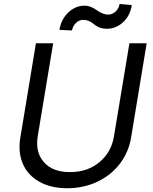

<svg xmlns="http://www.w3.org/2000/svg" viewBox="-20 -948 781 980"><path d="M640.6 -727.3H728.7L649.1 -245.7Q636.7 -171.5 592.3 -112.9Q547.9 -54.3 477.6 -20.8Q407.3 12.8 323.2 12.8Q239 12.8 180 -20.8Q121.1 -54.3 96.2 -112.9Q71.4 -171.5 83.8 -245.7L163.4 -727.3H251.4L172.6 -252.8Q159.4 -171.5 203.7 -120.6Q247.9 -69.6 337.4 -69.6Q427.2 -69.6 487.9 -120.6Q548.7 -171.5 561.8 -252.8ZM347.3 -792.6 283.4 -795.5Q291.9 -849.4 328.5 -884.2Q365.1 -919 411.2 -919Q429.3 -919 445.8 -911.9Q462.4 -904.8 473.4 -896.3Q484.4 -887.8 500.4 -880.7Q516.3 -873.6 533.4 -873.6Q553.6 -873.6 570.3 -889.4Q587 -905.2 590.2 -927.6L652.7 -921.9Q644.2 -867.5 608 -834.3Q571.7 -801.1 524.9 -801.1Q506.7 -801.1 492.7 -805.8Q478.7 -810.4 469.5 -817.1Q460.2 -823.9 451.5 -830.6Q442.8 -837.4 430.9 -842Q419 -846.6 404.1 -846.6Q384.2 -846.6 367.9 -831Q351.6 -815.3 347.3 -792.6Z"/></svg>

Font: Karasuma Gothic
Style: Italic
Weight: 400
Italic angle: -9.39999°
Designer: Rasmus Andersson / Ryoko Nishizuka
Foundry: Genbu
Version: Version 1.00